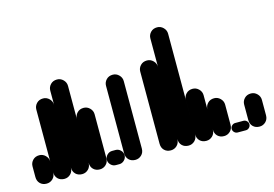

<svg xmlns="http://www.w3.org/2000/svg" viewBox="-73 -642 1120 784"><g transform="rotate(-15 487.5 -250.0)"><path d="M0 -38H75V-83H0ZM38 -75Q21 -75 10.5 -64Q0 -53 0 -38Q0 -21 10.5 -10.5Q21 0 38 0Q53 0 64 -10.5Q75 -21 75 -38Q75 -53 64 -64Q53 -75 38 -75ZM38 -120Q21 -120 10.5 -109Q0 -98 0 -83Q0 -66 10.5 -55.5Q21 -45 38 -45Q53 -45 64 -55.5Q75 -66 75 -83Q75 -98 64 -109Q53 -120 38 -120Z M75 -38H150V-303H75ZM113 -75Q96 -75 85.5 -64Q75 -53 75 -38Q75 -21 85.5 -10.5Q96 0 113 0Q128 0 139 -10.5Q150 -21 150 -38Q150 -53 139 -64Q128 -75 113 -75ZM113 -340Q96 -340 85.5 -329Q75 -318 75 -303Q75 -286 85.5 -275.5Q96 -265 113 -265Q128 -265 139 -275.5Q150 -286 150 -303Q150 -318 139 -329Q128 -340 113 -340Z M150 -38H225V-363H150ZM188 -75Q171 -75 160.5 -64Q150 -53 150 -38Q150 -21 160.5 -10.5Q171 0 188 0Q203 0 214 -10.5Q225 -21 225 -38Q225 -53 214 -64Q203 -75 188 -75ZM188 -400Q171 -400 160.5 -389Q150 -378 150 -363Q150 -346 160.5 -335.5Q171 -325 188 -325Q203 -325 214 -335.5Q225 -346 225 -363Q225 -378 214 -389Q203 -400 188 -400Z M225 -38H300V-223H225ZM263 -75Q246 -75 235.5 -64Q225 -53 225 -38Q225 -21 235.5 -10.5Q246 0 263 0Q278 0 289 -10.5Q300 -21 300 -38Q300 -53 289 -64Q278 -75 263 -75ZM263 -260Q246 -260 235.5 -249Q225 -238 225 -223Q225 -206 235.5 -195.5Q246 -185 263 -185Q278 -185 289 -195.5Q300 -206 300 -223Q300 -238 289 -249Q278 -260 263 -260Z M330 -60Q318 -60 309 -51Q300 -42 300 -30Q300 -18 309 -9Q318 0 330 0H345Q357 0 366 -9Q375 -18 375 -30Q375 -42 366 -51Q357 -60 345 -60Z M375 -38H450V-323H375ZM413 -75Q396 -75 385.5 -64Q375 -53 375 -38Q375 -21 385.5 -10.5Q396 0 413 0Q428 0 439 -10.5Q450 -21 450 -38Q450 -53 439 -64Q428 -75 413 -75ZM413 -360Q396 -360 385.5 -349Q375 -338 375 -323Q375 -306 385.5 -295.5Q396 -285 413 -285Q428 -285 439 -295.5Q450 -306 450 -323Q450 -338 439 -349Q428 -360 413 -360Z M450 0Q450 0 450 0Q450 0 450 0Q450 0 450 0Q450 0 450 0H525Q525 0 525 0Q525 0 525 0Q525 0 525 0Q525 0 525 0Z M525 -38H600V-343H525ZM563 -75Q546 -75 535.5 -64Q525 -53 525 -38Q525 -21 535.5 -10.5Q546 0 563 0Q578 0 589 -10.5Q600 -21 600 -38Q600 -53 589 -64Q578 -75 563 -75ZM563 -380Q546 -380 535.5 -369Q525 -358 525 -343Q525 -326 535.5 -315.5Q546 -305 563 -305Q578 -305 589 -315.5Q600 -326 600 -343Q600 -358 589 -369Q578 -380 563 -380Z M600 -38H675V-463H600ZM638 -75Q621 -75 610.5 -64Q600 -53 600 -38Q600 -21 610.5 -10.5Q621 0 638 0Q653 0 664 -10.5Q675 -21 675 -38Q675 -53 664 -64Q653 -75 638 -75ZM638 -500Q621 -500 610.5 -489Q600 -478 600 -463Q600 -446 610.5 -435.5Q621 -425 638 -425Q653 -425 664 -435.5Q675 -446 675 -463Q675 -478 664 -489Q653 -500 638 -500Z M675 -38H750V-183H675ZM713 -75Q696 -75 685.5 -64Q675 -53 675 -38Q675 -21 685.5 -10.5Q696 0 713 0Q728 0 739 -10.5Q750 -21 750 -38Q750 -53 739 -64Q728 -75 713 -75ZM713 -220Q696 -220 685.5 -209Q675 -198 675 -183Q675 -166 685.5 -155.5Q696 -145 713 -145Q728 -145 739 -155.5Q750 -166 750 -183Q750 -198 739 -209Q728 -220 713 -220Z M750 -38H825V-123H750ZM788 -75Q771 -75 760.5 -64Q750 -53 750 -38Q750 -21 760.5 -10.5Q771 0 788 0Q803 0 814 -10.5Q825 -21 825 -38Q825 -53 814 -64Q803 -75 788 -75ZM788 -160Q771 -160 760.5 -149Q750 -138 750 -123Q750 -106 760.5 -95.5Q771 -85 788 -85Q803 -85 814 -95.5Q825 -106 825 -123Q825 -138 814 -149Q803 -160 788 -160Z M845 -40Q837 -40 831 -34Q825 -28 825 -20Q825 -12 831 -6Q837 0 845 0H880Q888 0 894 -6Q900 -12 900 -20Q900 -28 894 -34Q888 -40 880 -40Z M900 -38H975V-103H900ZM938 -75Q921 -75 910.5 -64Q900 -53 900 -38Q900 -21 910.5 -10.5Q921 0 938 0Q953 0 964 -10.5Q975 -21 975 -38Q975 -53 964 -64Q953 -75 938 -75ZM938 -140Q921 -140 910.5 -129Q900 -118 900 -103Q900 -86 910.5 -75.5Q921 -65 938 -65Q953 -65 964 -75.5Q975 -86 975 -103Q975 -118 964 -129Q953 -140 938 -140Z"/></g></svg>

Font: Wavefont Medium
Style: Regular
Weight: 500
Version: Version 3.004;gftools[0.9.33]